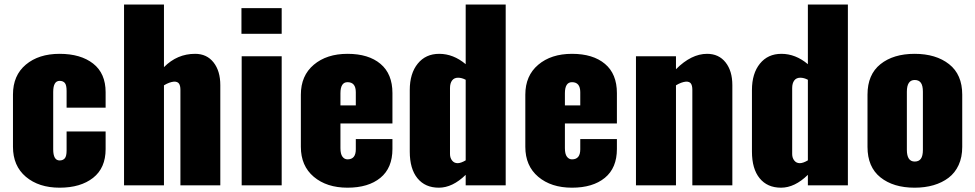

<svg xmlns="http://www.w3.org/2000/svg" viewBox="-20 -830 4368 860"><path d="M247.1 10.7Q153.8 10.7 95.9 -38.1Q38.1 -86.9 38.1 -172.4V-406.7Q38.1 -492.2 95.7 -540.5Q153.3 -588.9 247.1 -588.9Q341.3 -588.9 397.2 -545.2Q453.1 -501.5 453.1 -417V-347.7H278.3V-422.9Q278.3 -449.2 270.3 -458.5Q262.2 -467.8 247.1 -467.8Q218.3 -467.8 218.3 -418V-161.1Q218.3 -111.3 247.1 -111.3Q261.7 -111.3 270 -120.6Q278.3 -129.9 278.3 -156.2V-241.2H453.1V-162.1Q453.1 -77.6 397 -33.4Q340.8 10.7 247.1 10.7Z M535.6 0V-809.6H714.4V-529.3Q773.4 -588.9 854 -588.9Q906.2 -588.9 936.5 -550.5Q966.8 -512.2 966.8 -448.7V0H788.1V-427.7Q788.1 -446.8 781.5 -455.8Q774.9 -464.8 759.3 -464.4Q738.3 -462.4 714.4 -447.8V0Z M1061.5 -678.7V-793.5H1241.7V-678.7ZM1062.5 0V-578.1H1241.7V0Z M1504.9 -357.9H1573.7V-417Q1573.7 -461.9 1536.6 -461.9Q1504.9 -461.9 1504.9 -412.1ZM1327.6 -172.4V-405.8Q1327.6 -491.2 1385.5 -540Q1443.4 -588.9 1536.6 -588.9Q1630.9 -588.9 1684.3 -543.9Q1737.8 -499 1737.8 -413.1V-276.9H1504.9V-166.5Q1504.9 -140.1 1513.9 -128.2Q1522.9 -116.2 1536.6 -116.2Q1573.7 -116.2 1573.7 -161.1V-207H1737.8V-162.6Q1737.8 -77.6 1683.8 -33.4Q1629.9 10.7 1536.6 10.7Q1443.4 10.7 1385.5 -38.1Q1327.6 -86.9 1327.6 -172.4Z M2029.8 -99.1Q2044.4 -99.1 2065.9 -111.8V-472.7Q2048.3 -481.9 2031.7 -481.9Q2014.2 -481.9 2004.9 -469.5Q1995.6 -457 1995.6 -435.5V-140.1Q1995.6 -123 2004.9 -111.1Q2014.2 -99.1 2029.8 -99.1ZM1945.8 10.7Q1884.3 10.7 1849.9 -31.5Q1815.4 -73.7 1815.4 -150.9V-426.8Q1815.4 -501 1851.1 -544.9Q1886.7 -588.9 1947.3 -588.9Q2010.7 -588.9 2065.9 -542.5V-809.6H2245.1V0H2065.9V-46.9Q2006.8 10.7 1945.8 10.7Z M2510.3 -357.9H2579.1V-417Q2579.1 -461.9 2542 -461.9Q2510.3 -461.9 2510.3 -412.1ZM2333 -172.4V-405.8Q2333 -491.2 2390.9 -540Q2448.7 -588.9 2542 -588.9Q2636.2 -588.9 2689.7 -543.9Q2743.2 -499 2743.2 -413.1V-276.9H2510.3V-166.5Q2510.3 -140.1 2519.3 -128.2Q2528.3 -116.2 2542 -116.2Q2579.1 -116.2 2579.1 -161.1V-207H2743.2V-162.6Q2743.2 -77.6 2689.2 -33.4Q2635.3 10.7 2542 10.7Q2448.7 10.7 2390.9 -38.1Q2333 -86.9 2333 -172.4Z M2828.6 0V-578.1H3007.8V-520Q3076.7 -588.9 3147 -588.9Q3199.7 -588.9 3230 -550.5Q3260.3 -512.2 3260.3 -448.7V0H3081.1V-427.7Q3081.1 -446.8 3074.7 -455.8Q3068.4 -464.8 3052.7 -464.4Q3031.7 -462.4 3007.8 -447.8V0Z M3562.5 -99.1Q3577.1 -99.1 3598.6 -111.8V-472.7Q3581.1 -481.9 3564.5 -481.9Q3546.9 -481.9 3537.6 -469.5Q3528.3 -457 3528.3 -435.5V-140.1Q3528.3 -123 3537.6 -111.1Q3546.9 -99.1 3562.5 -99.1ZM3478.5 10.7Q3417 10.7 3382.6 -31.5Q3348.1 -73.7 3348.1 -150.9V-426.8Q3348.1 -501 3383.8 -544.9Q3419.4 -588.9 3480 -588.9Q3543.5 -588.9 3598.6 -542.5V-809.6H3777.8V0H3598.6V-46.9Q3539.6 10.7 3478.5 10.7Z M4076.7 10.7Q3981.4 10.7 3923.6 -35.6Q3865.7 -82 3865.7 -171.9V-406.2Q3865.7 -496.1 3923.6 -542.5Q3981.4 -588.9 4076.7 -588.9Q4172.4 -588.9 4231.2 -542.5Q4290 -496.1 4290 -406.2V-171.9Q4290 -126 4273.9 -90.8Q4257.8 -55.7 4228.8 -33.7Q4199.7 -11.7 4161.4 -0.5Q4123 10.7 4076.7 10.7ZM4077.1 -106.4Q4095.7 -106.4 4104.7 -118.9Q4113.8 -131.3 4113.8 -159.2V-418.9Q4113.8 -446.8 4104.7 -459.2Q4095.7 -471.7 4077.1 -471.7Q4042 -471.7 4042 -418.9V-159.2Q4042 -106.4 4077.1 -106.4Z"/></svg>

Font: Oswald
Style: Heavy
Weight: 800
Designer: Vernon Adams
Foundry: Vernon Adams
Version: 3.0; ttfautohint (v0.95) -l 8 -r 50 -G 200 -x 0 -w "G" -W -c